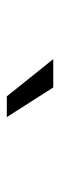

<svg xmlns="http://www.w3.org/2000/svg" viewBox="180 -934 181 582"><g transform="rotate(90 271.0 -643.5)"><path d="M159.7 -713.9H245.6L335.4 -573.2H272.5Z"/></g></svg>

Font: Pyidaungsu Numbers
Style: Regular
Weight: 400
Designer: Sun Tun
Foundry: MCF
Version: Version 2.053; ttfautohint (v1.8.2)